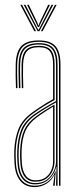

<svg xmlns="http://www.w3.org/2000/svg" viewBox="-20 -774 328 800"><path d="M225.8 0V-505Q225.8 -556 206.2 -577.9Q186.8 -599.8 142 -599.8Q94.8 -599.8 74.1 -578Q53.5 -556.2 51.8 -507.5Q51 -485 51.5 -458.8Q52 -432.5 52.8 -406.8H46.5Q45.8 -432.8 45.2 -459.4Q44.8 -486 45.5 -507.8Q47.2 -560 69.6 -582.8Q92 -605.5 142 -605.5Q174.2 -605.5 193.9 -595.2Q213.5 -585 222.8 -563Q232 -541 232 -505V0ZM126.8 -11.2Q157 -11.2 176.1 -26Q195.2 -40.8 204.4 -61.8Q213.5 -82.8 213.5 -101.2V-347Q195 -337.2 170.9 -322.6Q146.8 -308 127 -293.8Q89 -266.5 74.4 -231.8Q59.8 -197 57.8 -146.5Q57.2 -132.2 57.5 -123.4Q57.8 -114.5 58.8 -95Q61 -54.2 78.9 -32.8Q96.8 -11.2 126.8 -11.2ZM127.2 -17Q99.5 -17 83.2 -37.2Q67 -57.5 64.8 -95.2Q63.8 -112.5 63.5 -123.1Q63.2 -133.8 63.8 -146.2Q65.8 -198.5 80.6 -231.2Q95.5 -264 130.5 -289.5Q146.8 -301.5 167.6 -314.8Q188.5 -328 207.2 -338.2V-101Q207.2 -82.8 199.4 -63.2Q191.5 -43.8 174 -30.4Q156.5 -17 127.2 -17ZM127.8 -22.8Q154 -22.8 170.2 -34.9Q186.5 -47 193.9 -65.1Q201.2 -83.2 201.2 -100.8V-329.5Q186.2 -320.5 168.4 -309Q150.5 -297.5 133 -284.5Q99.2 -259 85.5 -227.4Q71.8 -195.8 70 -146.2Q69.5 -133 69.8 -124.1Q70 -115.2 71 -95.5Q73 -61.5 87.6 -42.1Q102.2 -22.8 127.8 -22.8ZM124.2 5.5Q85.5 5.5 64.2 -20.9Q43 -47.2 40.5 -93.8Q39.5 -111.5 39.2 -123.8Q39 -136 39.5 -147.8Q41.5 -196.5 56.8 -236Q72 -275.5 118 -308.2Q131.2 -317.5 145 -326.6Q158.8 -335.8 172.9 -344.5Q187 -353.2 201.2 -361V-505Q201.2 -542 188.1 -559.6Q175 -577.2 142 -577.2Q107.2 -577.2 92.4 -560.5Q77.5 -543.8 76.2 -506.8Q75.5 -485.5 75.9 -461.4Q76.2 -437.2 77 -406.8H71Q70.2 -435.8 69.9 -461.1Q69.5 -486.5 70 -506.8Q71.2 -546.5 87.4 -564.8Q103.5 -583 142 -583Q178.2 -583 192.9 -564.1Q207.5 -545.2 207.5 -505V-357.2Q184.5 -345 162.2 -331Q140 -317 120.5 -303Q77.2 -272 62.4 -234Q47.5 -196 45.5 -147.5Q45 -133 45.2 -123.8Q45.5 -114.5 46.5 -94.2Q49 -48.8 69.4 -24.5Q89.8 -0.2 125 -0.2Q155.2 -0.2 177.9 -16.4Q200.5 -32.5 210.5 -60.2H212L208.2 -7.2V0H201.8V-4.8L207.2 -44.8H205.8Q195 -21.5 172.8 -8Q150.5 5.5 124.2 5.5ZM213.8 0V-15L215.5 -78.8H214Q208 -50 184.6 -27.9Q161.2 -5.8 125.8 -5.8Q92.8 -5.8 73.9 -28.8Q55 -51.8 52.8 -94.5Q51.8 -112.2 51.5 -123.2Q51.2 -134.2 51.8 -147.2Q53.5 -194.5 67.5 -231.4Q81.5 -268.2 124 -298.8Q138.2 -308.8 154.2 -318.6Q170.2 -328.5 185.8 -337.5Q201.2 -346.5 213.5 -353V-505Q213.5 -550 197 -569.2Q180.5 -588.5 142 -588.5Q101.8 -588.5 83.5 -569.6Q65.2 -550.8 64 -507Q63.2 -484.5 63.8 -458.4Q64.2 -432.2 65 -406.8H58.8Q58 -432.8 57.5 -459.4Q57 -486 57.8 -507.2Q59.2 -553.5 78.6 -573.9Q98 -594.2 142 -594.2Q183.5 -594.2 201.6 -573.5Q219.8 -552.8 219.8 -505V0ZM64.8 -754H71.8L130.2 -644H123ZM78.8 -754H86L133.2 -661.5L139 -650.5H141.5L147.2 -661.5L194.8 -754H202L144 -644H136.8ZM92.8 -754H99.8L135.8 -679.5L139.2 -668.8H141.5L145 -679.5L180.8 -754H188L148.5 -674L142.8 -661.2H137.8L132 -674ZM209 -754H216L157.5 -644H150.5Z"/></svg>

Font: Big Shoulders Inline Display Thin ExtraLight
Style: Regular
Weight: 250
Version: Version 2.002